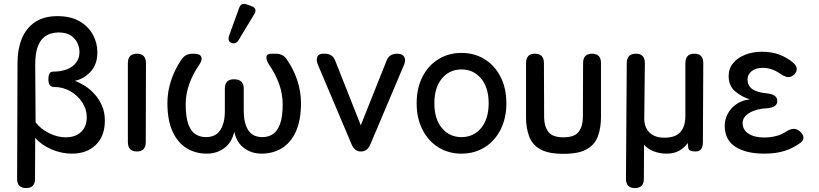

<svg xmlns="http://www.w3.org/2000/svg" viewBox="-20 -770 4162 976"><path d="M113 186Q67 186 67 139L69 -452Q69 -519 90.5 -572.5Q112 -626 157 -657Q202 -688 272 -688Q339 -688 384 -662Q429 -636 452 -594Q475 -552 475 -505Q475 -442 440 -405Q405 -368 360 -359Q381 -352 407.5 -336Q434 -320 458 -294.5Q482 -269 497.5 -235Q513 -201 513 -157Q513 -78 467 -33.5Q421 11 345 11Q293 11 242.5 -10.5Q192 -32 159 -69L158 139Q158 186 113 186ZM314 -72Q364 -72 392.5 -99.5Q421 -127 421 -175Q421 -214 398.5 -249Q376 -284 338 -306Q300 -328 254 -328Q226 -328 226 -367Q226 -406 250 -406Q312 -406 348 -433Q384 -460 384 -506Q384 -529 373.5 -551.5Q363 -574 340 -589.5Q317 -605 277 -605Q258 -605 237.5 -599Q217 -593 199 -576.5Q181 -560 170 -527Q159 -494 159 -440L161 -148Q188 -113 230.5 -92.5Q273 -72 314 -72Z M676 0Q630 0 630 -48V-449Q630 -497 676 -497Q722 -497 722 -449L721 -48Q721 0 676 0Z M1031 11Q974 11 929 -16.5Q884 -44 857.5 -101Q831 -158 831 -246Q831 -305 850 -362Q869 -419 903 -468Q914 -484 928 -490.5Q942 -497 960 -497H966Q996 -497 1003 -481.5Q1010 -466 993 -441Q961 -395 942.5 -344Q924 -293 924 -240Q924 -176 937 -139.5Q950 -103 973.5 -88Q997 -73 1027 -73Q1077 -73 1100 -109Q1123 -145 1123 -205V-320Q1123 -367 1169 -367Q1219 -367 1219 -320V-205Q1219 -145 1241.5 -109Q1264 -73 1314 -73Q1344 -73 1367 -88Q1390 -103 1403.5 -139.5Q1417 -176 1417 -240Q1417 -293 1398.5 -344Q1380 -395 1348 -441Q1332 -466 1334.5 -481.5Q1337 -497 1360 -497H1381Q1419 -497 1438 -468Q1472 -419 1491 -362Q1510 -305 1510 -246Q1510 -158 1484 -101Q1458 -44 1412.5 -16.5Q1367 11 1310 11Q1259 11 1221 -17Q1183 -45 1171 -100Q1158 -45 1120 -17Q1082 11 1031 11ZM1194 -568Q1179 -543 1157 -552Q1135 -560 1145 -590L1195 -728Q1205 -759 1236 -747L1258 -739Q1275 -733 1278 -722Q1281 -711 1272 -697Z M1815 0Q1782 0 1767 -37L1596 -441Q1586 -466 1593 -481.5Q1600 -497 1622 -497H1631Q1672 -497 1685 -459L1814 -133L1944 -459Q1957 -497 1999 -497Q2025 -497 2034.5 -481.5Q2044 -466 2034 -441L1863 -37Q1848 0 1815 0Z M2326 11Q2260 11 2208.5 -21Q2157 -53 2127.5 -111Q2098 -169 2098 -245Q2098 -322 2127.5 -379.5Q2157 -437 2208.5 -469Q2260 -501 2326 -501Q2392 -501 2443.5 -469Q2495 -437 2524.5 -379.5Q2554 -322 2554 -245Q2554 -169 2524.5 -111Q2495 -53 2443.5 -21Q2392 11 2326 11ZM2326 -73Q2387 -73 2425.5 -119Q2464 -165 2464 -245Q2464 -325 2425.5 -371Q2387 -417 2326 -417Q2265 -417 2226.5 -371Q2188 -325 2188 -245Q2188 -165 2226.5 -119Q2265 -73 2326 -73Z M2844 12Q2767 12 2726 -11.5Q2685 -35 2669.5 -77.5Q2654 -120 2654 -175V-449Q2654 -497 2699 -497Q2745 -497 2745 -449L2746 -175Q2746 -129 2767 -100.5Q2788 -72 2844 -72Q2901 -72 2922 -100.5Q2943 -129 2943 -175L2944 -449Q2944 -497 2990 -497Q3035 -497 3035 -449V-175Q3035 -120 3019.5 -77.5Q3004 -35 2963 -11.5Q2922 12 2844 12Z M3207 186Q3162 186 3162 139L3166 -449Q3166 -497 3213 -497Q3258 -497 3258 -449L3255 -164Q3256 -120 3283 -95Q3310 -70 3357 -70Q3413 -70 3438.5 -98.5Q3464 -127 3464 -181V-449Q3464 -497 3510 -497Q3555 -497 3555 -449L3553 -48Q3553 0 3517 0Q3481 0 3479 -17L3476 -43Q3459 -19 3433 -4Q3407 11 3368 11Q3334 11 3304 -0.5Q3274 -12 3254 -34L3253 139Q3253 186 3207 186Z M3865 11Q3772 11 3718 -24Q3664 -59 3664 -131Q3664 -163 3679.5 -192Q3695 -221 3724 -241Q3753 -261 3792 -265Q3749 -278 3716.5 -306Q3684 -334 3684 -384Q3684 -422 3707 -449.5Q3730 -477 3768.5 -492Q3807 -507 3853 -507Q3903 -507 3942.5 -492Q3982 -477 4011 -452Q4029 -437 4030 -421Q4031 -405 4017 -391Q4002 -377 3987 -378Q3972 -379 3952 -391Q3934 -405 3910 -415Q3886 -425 3858 -425Q3821 -425 3800.5 -408Q3780 -391 3780 -367Q3780 -335 3803.5 -317.5Q3827 -300 3882 -295Q3931 -289 3931 -257Q3931 -240 3919 -231.5Q3907 -223 3883 -220Q3827 -218 3791 -197Q3755 -176 3755 -144Q3755 -110 3785 -90.5Q3815 -71 3864 -71Q3933 -71 3979 -103Q3998 -114 4013.5 -115Q4029 -116 4045 -103Q4062 -89 4064 -73Q4066 -57 4050 -45Q4016 -19 3971.5 -4Q3927 11 3865 11Z"/></svg>

Font: Zen Maru Gothic Medium
Style: Regular
Weight: 500
Designer: Yoshimichi Ohira
Foundry: Positype
Version: Version 1.001